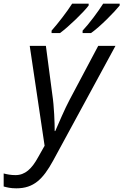

<svg xmlns="http://www.w3.org/2000/svg" viewBox="-114 -786 672 1046"><path d="M-94 159V230C-75 235 -57 240 -25 240C70 240 120 190 175 90L515 -536H421L265 -242C242 -200 200 -102 187 -72H184C184 -113 181 -207 171 -271L136 -536H48L129 8L94 70C59 134 23 168 -30 168C-54 168 -75 164 -94 159ZM213 -606C261 -641 344 -722 369 -756V-766H279C252 -723 200 -656 167 -619V-606ZM336 -606H382C432 -641 511 -722 538 -756V-766H448C421 -723 371 -656 336 -619Z"/></svg>

Font: BC Sans
Style: Italic
Weight: 400
Italic angle: -12°
Designer: Monotype Design Team
Designer: Province of B.C.
Foundry: Monotype Imaging Inc.
Version: Version 2.000;GOOG;noto-source:20170915:90ef993387c0